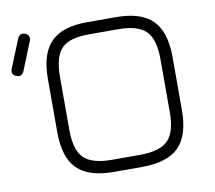

<svg xmlns="http://www.w3.org/2000/svg" viewBox="-139 -728 909 813"><g transform="rotate(-10 315.0 -322.0)"><path d="M288 0Q179 0 129.5 -49.5Q80 -99 80 -208V-436Q80 -545 130 -595Q180 -645 287 -644H408Q517 -644 566.5 -594Q616 -544 616 -436V-208Q616 -99 566.5 -49.5Q517 0 408 0ZM-49 -472Q-72 -480 -64 -504L-14 -627Q-3 -650 19 -641Q41 -632 33 -609L-17 -485Q-28 -463 -49 -472ZM132 -208Q132 -122 167 -87Q202 -52 288 -52H408Q494 -52 529 -87Q564 -122 564 -208V-436Q564 -522 529 -557Q494 -592 408 -592H287Q201 -593 166.5 -558Q132 -523 132 -436Z"/></g></svg>

Font: Jura
Style: Regular
Weight: 400
Designer: Daniel Johnson, Alexei Vanyashin
Foundry: Daniel Johnson
Version: Version 5.103